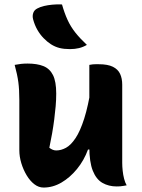

<svg xmlns="http://www.w3.org/2000/svg" viewBox="-20 -834 640 864"><path d="M104 -548Q147 -548 175.5 -536.5Q204 -525 218.5 -496Q233 -467 233 -413Q233 -385 230.5 -356Q228 -327 224 -296Q220 -265 214.5 -233.5Q209 -202 202 -169Q210 -163 217.5 -160Q225 -157 233 -157Q255 -157 277 -169Q299 -181 320 -212.5Q341 -244 359 -300.5Q377 -357 391 -446V-161H376Q358 -112 326.5 -73.5Q295 -35 256.5 -12.5Q218 10 176 10Q154 10 134.5 -5Q115 -20 100 -45Q85 -70 76 -99.5Q67 -129 67 -158Q67 -196 67 -233.5Q67 -271 67 -308.5Q67 -346 67 -383Q67 -431 62.5 -464.5Q58 -498 46 -542Q61 -545 74.5 -546.5Q88 -548 104 -548ZM424 -545Q465 -545 488 -533.5Q511 -522 520.5 -501.5Q530 -481 530 -453Q530 -387 530 -327.5Q530 -268 530 -212.5Q530 -157 530 -101Q530 -85 532 -66Q534 -47 538.5 -29.5Q543 -12 550 0Q543 1 535.5 2.5Q528 4 520.5 4.5Q513 5 505 5Q469 5 441 -11Q413 -27 397.5 -66Q382 -105 382 -173Q382 -237 382 -302Q382 -367 382 -428.5Q382 -490 382 -542Q392 -544 398 -544.5Q404 -545 410.5 -545Q417 -545 424 -545ZM259 -814Q270 -775 284 -744.5Q298 -714 319 -687.5Q340 -661 371 -632Q354 -622 335.5 -617.5Q317 -613 295 -613Q268 -613 248 -618Q228 -623 209 -635Q192 -646 176 -662.5Q160 -679 148 -700Q136 -721 129 -747Q125 -762 129.5 -775.5Q134 -789 148 -796Q161 -803 178 -807Q195 -811 215.5 -813Q236 -815 259 -814Z"/></svg>

Font: Recursive Casual ExtraBold
Style: Regular
Weight: 800
Version: Version 1.047